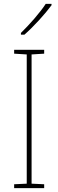

<svg xmlns="http://www.w3.org/2000/svg" viewBox="-20 -971 300 991"><path d="M246 -944V-951H216C186 -905 133 -845 88 -801V-792H106C154 -834 212 -898 246 -944ZM208 0V-20L143 -23V-690L208 -694V-714H53V-694L118 -690V-23L53 -20V0Z"/></svg>

Font: Noto Sans Ethiopic SemiCondensed Thin
Style: Regular
Weight: 100
Width: 4
Designer: Monotype Design Team
Foundry: Monotype Imaging Inc.
Version: Version 2.102